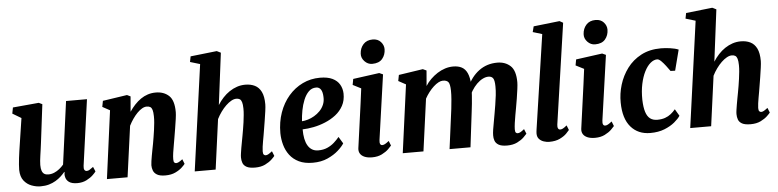

<svg xmlns="http://www.w3.org/2000/svg" viewBox="-48 -1068 5391 1330"><g transform="rotate(-5 2648.0 -403.0)"><path d="M188.5 10Q158 10 126.2 -1.8Q94.5 -13.5 72.8 -41Q51 -68.5 50 -116Q50 -133.5 51.8 -154.5Q53.5 -175.5 56.2 -198.8Q59 -222 62.5 -246Q66 -270 69.5 -292.5L97 -473L36.5 -509L44.5 -551L225.5 -567.5L249.5 -556L216.5 -288.5Q214 -267 210.8 -245.2Q207.5 -223.5 204.8 -203.5Q202 -183.5 200.2 -166.8Q198.5 -150 198.5 -137.5Q198.5 -112 204.2 -96.5Q210 -81 221.2 -74.2Q232.5 -67.5 249.5 -67.5Q270.5 -67.5 290 -75.8Q309.5 -84 326.2 -97.5Q343 -111 356 -126.5L415 -563.5H560.5L497 -105.5Q494.5 -86 500 -77.2Q505.5 -68.5 516 -68.5Q525 -68.5 534 -73.5Q543 -78.5 561.5 -92.5L575.5 -60Q570.5 -52 553.2 -35.2Q536 -18.5 508 -4.2Q480 10 443.5 10Q405 10 385.2 -4.8Q365.5 -19.5 361.5 -44Q361 -47 360.5 -50.5Q360 -54 360.2 -58Q360.5 -62 361 -66.2Q361.5 -70.5 362 -74.5L360 -75.5Q347 -60 330.8 -45Q314.5 -30 293.5 -17.5Q272.5 -5 246.8 2.5Q221 10 188.5 10Z M854 -450.5Q871 -476 891 -497.5Q911 -519 934 -535Q957 -551 983.2 -559.5Q1009.5 -568 1038.5 -568Q1094.5 -568 1130 -535.5Q1165.5 -503 1165.5 -420.5Q1165.5 -404.5 1161.2 -373.5Q1157 -342.5 1151.2 -308.2Q1145.5 -274 1141 -247Q1137 -222 1132 -194.5Q1127 -167 1123.2 -141.5Q1119.5 -116 1119.5 -97.5Q1119.5 -79.5 1125 -74Q1130.5 -68.5 1137 -68.5Q1145.5 -68.5 1155.5 -73.5Q1165.5 -78.5 1182 -91.5L1195 -58.5Q1190.5 -51.5 1173 -34.8Q1155.5 -18 1126.2 -4Q1097 10 1056 10Q1017.5 10 998 -1.8Q978.5 -13.5 971.8 -31.5Q965 -49.5 965 -68.5Q965.5 -80.5 967.8 -97.2Q970 -114 973.8 -134Q977.5 -154 981.5 -175.5Q985.5 -197 989.5 -217Q993 -237 997 -261Q1001 -285 1004.5 -310Q1008 -335 1010.2 -359.5Q1012.5 -384 1012 -405.5Q1011.5 -434 1007 -449.2Q1002.5 -464.5 993 -470.5Q983.5 -476.5 968 -476.5Q952.5 -476.5 935.5 -466.8Q918.5 -457 902 -440.2Q885.5 -423.5 870 -401.2Q854.5 -379 842 -354L793.5 0H650L713 -473L661.5 -501L669.5 -542.5L839 -568L863 -556.5Z M1680 10Q1640.5 10 1620.8 -1Q1601 -12 1594.5 -29.8Q1588 -47.5 1588 -68.5Q1588 -80.5 1590.5 -97.2Q1593 -114 1596.2 -134Q1599.5 -154 1603.8 -175.5Q1608 -197 1611.5 -217Q1615 -237 1619.2 -261Q1623.5 -285 1626.8 -310Q1630 -335 1632.5 -359.5Q1635 -384 1634.5 -405.5Q1634 -434 1629.2 -449.2Q1624.5 -464.5 1615.2 -470.5Q1606 -476.5 1591 -476.5Q1574.5 -476.5 1556 -466.2Q1537.5 -456 1518.8 -438Q1500 -420 1483 -396.5Q1466 -373 1453 -347L1406 0H1260.5L1362.5 -737.5L1294 -758L1301.5 -796.5L1485 -817L1512.5 -803.5L1467 -443.5Q1484 -470.5 1505 -493.2Q1526 -516 1551 -532.8Q1576 -549.5 1603.8 -558.8Q1631.5 -568 1661.5 -568Q1699 -568 1727.5 -554Q1756 -540 1772 -507.8Q1788 -475.5 1788 -420.5Q1788 -404.5 1783.8 -373.5Q1779.5 -342.5 1774 -308.2Q1768.5 -274 1764 -247Q1761 -228.5 1757.5 -208Q1754 -187.5 1750.2 -167.5Q1746.5 -147.5 1744.2 -129.5Q1742 -111.5 1741.5 -97.5Q1741.5 -79.5 1747.5 -74Q1753.5 -68.5 1760 -68.5Q1769 -68.5 1778.5 -73.8Q1788 -79 1805.5 -92.5L1819 -59Q1814 -52 1796.5 -35.2Q1779 -18.5 1750 -4.2Q1721 10 1680 10Z M2302 -104Q2289 -82.5 2259.2 -55.8Q2229.5 -29 2184.8 -8.8Q2140 11.5 2081 11.5Q2024 11.5 1984.8 -7.5Q1945.5 -26.5 1921.2 -58.8Q1897 -91 1886 -131Q1875 -171 1874.5 -212.5Q1874.5 -289.5 1897.5 -354.8Q1920.5 -420 1962.2 -468.5Q2004 -517 2059.8 -544Q2115.5 -571 2181 -571Q2234 -571 2267.5 -554.8Q2301 -538.5 2317.2 -510.5Q2333.5 -482.5 2334.5 -448Q2335.5 -400 2315.8 -363.5Q2296 -327 2262.8 -301.2Q2229.5 -275.5 2189 -258.8Q2148.5 -242 2107.2 -234Q2066 -226 2030.5 -225Q2030.5 -188.5 2036.2 -160Q2042 -131.5 2054 -111.5Q2066 -91.5 2084 -81Q2102 -70.5 2125.5 -70.5Q2162 -70.5 2189.5 -82.8Q2217 -95 2237.8 -113.8Q2258.5 -132.5 2273.5 -151ZM2148.5 -505.5Q2118 -505.5 2096.8 -484.2Q2075.5 -463 2061.5 -428.8Q2047.5 -394.5 2040.2 -355.5Q2033 -316.5 2031 -281.5Q2050 -282.5 2072.8 -289.2Q2095.5 -296 2117.2 -308.8Q2139 -321.5 2157 -340Q2175 -358.5 2185.2 -382.5Q2195.5 -406.5 2194 -436Q2193 -470.5 2181.5 -488Q2170 -505.5 2148.5 -505.5Z M2493.5 10Q2462 10 2441 1Q2420 -8 2410.5 -23.8Q2401 -39.5 2403.5 -60.5Q2406.5 -83.5 2411 -115Q2415.5 -146.5 2420.8 -185.8Q2426 -225 2432.5 -270.8Q2439 -316.5 2445.8 -367.2Q2452.5 -418 2459.5 -472.5L2402.5 -501.5L2410 -542.5L2593 -567.5L2618.5 -556L2554.5 -105.5Q2552 -87.5 2556.2 -78Q2560.5 -68.5 2571 -68.5Q2580 -68.5 2590.2 -74Q2600.5 -79.5 2617.5 -93L2630.5 -60Q2625 -53 2607.8 -36Q2590.5 -19 2561.8 -4.5Q2533 10 2493.5 10ZM2550.5 -635Q2520 -635 2497.5 -658.8Q2475 -682.5 2477 -712.5Q2479 -750.5 2502.5 -776.8Q2526 -803 2567.5 -803Q2603.5 -803 2624 -780.2Q2644.5 -757.5 2644.5 -729Q2644 -690 2621 -662.5Q2598 -635 2550.5 -635Z M2921 -556.5 2912 -449.5Q2927.5 -474.5 2949.5 -496Q2971.5 -517.5 2996.8 -533.8Q3022 -550 3050 -559Q3078 -568 3106.5 -568Q3142 -568 3166.5 -555Q3191 -542 3204.5 -512.2Q3218 -482.5 3221 -432Q3221 -424 3221 -415.5Q3221 -407 3220.5 -398Q3220 -389 3219 -379.5L3198.5 -410.5Q3214.5 -449 3236.5 -478Q3258.5 -507 3285.8 -527.2Q3313 -547.5 3345 -557.8Q3377 -568 3413.5 -568Q3468.5 -568 3504.5 -535.2Q3540.5 -502.5 3540.5 -420.5Q3540.5 -404.5 3536.5 -373.8Q3532.5 -343 3527 -308.5Q3521.5 -274 3516.5 -247Q3512 -222 3507 -194.5Q3502 -167 3498.5 -141.8Q3495 -116.5 3494.5 -97.5Q3494.5 -79.5 3499.8 -74Q3505 -68.5 3512.5 -68.5Q3521.5 -68.5 3531.2 -73.8Q3541 -79 3558.5 -93L3572 -60Q3566.5 -53 3549.2 -36Q3532 -19 3502.8 -4.5Q3473.5 10 3432 10Q3393 10 3373.2 -1.8Q3353.5 -13.5 3347.2 -31.8Q3341 -50 3341.5 -68.5Q3341.5 -84 3345.2 -108.8Q3349 -133.5 3354.5 -161.8Q3360 -190 3364.5 -218Q3369 -244.5 3374.5 -277.2Q3380 -310 3383.8 -343.5Q3387.5 -377 3387 -405.5Q3386.5 -448 3376.2 -462.2Q3366 -476.5 3344 -476.5Q3325 -476.5 3304 -466Q3283 -455.5 3263 -435.8Q3243 -416 3226.2 -388.5Q3209.5 -361 3198.5 -327.5L3221.5 -410Q3221 -386.5 3219 -358.2Q3217 -330 3214.2 -301Q3211.5 -272 3208 -247L3178 0H3032.5L3061 -217Q3065 -244.5 3068.8 -277Q3072.5 -309.5 3075.2 -342.2Q3078 -375 3077.5 -403Q3076.5 -449.5 3065 -463Q3053.5 -476.5 3027.5 -476.5Q3013.5 -476.5 2996.8 -467.8Q2980 -459 2962.5 -443Q2945 -427 2929 -406.2Q2913 -385.5 2900.5 -362.5L2851 0H2707L2771 -473L2719.5 -501L2727.5 -542.5L2896 -568Z M3791 -105.5Q3788.5 -88.5 3793 -78.5Q3797.5 -68.5 3808.5 -68.5Q3816.5 -68.5 3826 -73Q3835.5 -77.5 3854.5 -93L3867.5 -60Q3862.5 -53 3845.8 -36Q3829 -19 3799.2 -4.5Q3769.5 10 3725.5 10Q3706.5 10 3687 3.5Q3667.5 -3 3654.8 -17.2Q3642 -31.5 3642 -55Q3642 -61 3642.8 -68Q3643.5 -75 3644.5 -81.8Q3645.5 -88.5 3646 -92L3741.5 -738L3677 -757.5L3687 -796.5L3868.5 -817L3892.5 -803.5Z M4043.5 10Q4012 10 3991 1Q3970 -8 3960.5 -23.8Q3951 -39.5 3953.5 -60.5Q3956.5 -83.5 3961 -115Q3965.5 -146.5 3970.8 -185.8Q3976 -225 3982.5 -270.8Q3989 -316.5 3995.8 -367.2Q4002.5 -418 4009.5 -472.5L3952.5 -501.5L3960 -542.5L4143 -567.5L4168.5 -556L4104.5 -105.5Q4102 -87.5 4106.2 -78Q4110.5 -68.5 4121 -68.5Q4130 -68.5 4140.2 -74Q4150.5 -79.5 4167.5 -93L4180.5 -60Q4175 -53 4157.8 -36Q4140.5 -19 4111.8 -4.5Q4083 10 4043.5 10ZM4100.5 -635Q4070 -635 4047.5 -658.8Q4025 -682.5 4027 -712.5Q4029 -750.5 4052.5 -776.8Q4076 -803 4117.5 -803Q4153.5 -803 4174 -780.2Q4194.5 -757.5 4194.5 -729Q4194 -690 4171 -662.5Q4148 -635 4100.5 -635Z M4428 10Q4343 10 4292.8 -48.2Q4242.5 -106.5 4241.5 -218Q4240.5 -279.5 4259.2 -341Q4278 -402.5 4316.2 -454Q4354.5 -505.5 4413.5 -536.8Q4472.5 -568 4551.5 -568Q4581 -568 4615.5 -563.2Q4650 -558.5 4673.5 -548.5L4636.5 -405L4604.5 -406Q4593 -422.5 4577.5 -443Q4562 -463.5 4546.5 -478.8Q4531 -494 4519 -494Q4495.5 -494 4472.2 -474.5Q4449 -455 4430.8 -419Q4412.5 -383 4402 -333.5Q4391.5 -284 4392.5 -224.5Q4394 -172 4404.2 -139.5Q4414.5 -107 4434.2 -92Q4454 -77 4484 -77Q4515 -77 4538.2 -85.2Q4561.5 -93.5 4579 -107.5Q4596.5 -121.5 4611 -139L4639 -91.5Q4626.5 -71.5 4598 -47.8Q4569.5 -24 4527 -7Q4484.5 10 4428 10Z M5125.5 10Q5086 10 5066.2 -1Q5046.5 -12 5040 -29.8Q5033.5 -47.5 5033.5 -68.5Q5033.5 -80.5 5036 -97.2Q5038.5 -114 5041.8 -134Q5045 -154 5049.2 -175.5Q5053.5 -197 5057 -217Q5060.5 -237 5064.8 -261Q5069 -285 5072.2 -310Q5075.5 -335 5078 -359.5Q5080.5 -384 5080 -405.5Q5079.5 -434 5074.8 -449.2Q5070 -464.5 5060.8 -470.5Q5051.5 -476.5 5036.5 -476.5Q5020 -476.5 5001.5 -466.2Q4983 -456 4964.2 -438Q4945.5 -420 4928.5 -396.5Q4911.5 -373 4898.5 -347L4851.5 0H4706L4808 -737.5L4739.5 -758L4747 -796.5L4930.5 -817L4958 -803.5L4912.5 -443.5Q4929.5 -470.5 4950.5 -493.2Q4971.5 -516 4996.5 -532.8Q5021.5 -549.5 5049.2 -558.8Q5077 -568 5107 -568Q5144.5 -568 5173 -554Q5201.5 -540 5217.5 -507.8Q5233.5 -475.5 5233.5 -420.5Q5233.5 -404.5 5229.2 -373.5Q5225 -342.5 5219.5 -308.2Q5214 -274 5209.5 -247Q5206.5 -228.5 5203 -208Q5199.5 -187.5 5195.8 -167.5Q5192 -147.5 5189.8 -129.5Q5187.5 -111.5 5187 -97.5Q5187 -79.5 5193 -74Q5199 -68.5 5205.5 -68.5Q5214.5 -68.5 5224 -73.8Q5233.5 -79 5251 -92.5L5264.5 -59Q5259.5 -52 5242 -35.2Q5224.5 -18.5 5195.5 -4.2Q5166.5 10 5125.5 10Z"/></g></svg>

Font: Merriweather ExtraBold
Style: Italic
Weight: 800
Italic angle: -7.8°
Version: Version 2.101